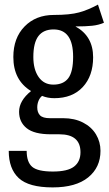

<svg xmlns="http://www.w3.org/2000/svg" viewBox="-20 -603 474 835"><path d="M432 -504Q409 -494 380.5 -491Q352 -488 308 -488Q385 -446 385 -354Q385 -273 340 -224.5Q295 -176 216 -176Q187 -176 163 -186Q153 -178 147.5 -164.5Q142 -151 142 -136Q142 -114 154 -101.5Q166 -89 197 -89H255Q304 -89 341 -70Q378 -51 397.5 -18.5Q417 14 417 53Q417 125 363.5 168.5Q310 212 209 212Q105 212 61.5 171.5Q18 131 18 53H96Q96 102 120 122.5Q144 143 210 143Q274 143 302 121.5Q330 100 330 59Q330 -19 238 -19H201Q129 -19 96 -45.5Q63 -72 63 -117Q63 -165 115 -207Q38 -254 38 -355Q38 -438 87 -488Q136 -538 214 -538Q284 -538 324 -549Q364 -560 406 -583ZM125 -355Q125 -301 148 -268Q171 -235 212 -235Q256 -235 277 -263Q298 -291 298 -356Q298 -475 213 -475Q169 -475 147 -446Q125 -417 125 -355Z"/></svg>

Font: Fira Sans Extra Condensed
Style: Regular
Weight: 400
Width: 1
Designer: Carrois Corporate & Edenspiekermann AG
Foundry: Carrois Corporate GbR & Edenspiekermann AG
Version: Version 4.203